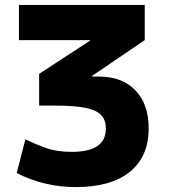

<svg xmlns="http://www.w3.org/2000/svg" viewBox="-20 -750 693 780"><path d="M288 10Q159 10 48 -47L83 -184Q123 -165 153.5 -153.5Q184 -142 212 -137.5Q240 -133 271 -133Q341 -133 375.5 -156.5Q410 -180 410 -228Q410 -263 390.5 -283Q371 -303 326.5 -312Q282 -321 205 -321H139V-450L346 -585V-587H57V-730H568V-587L353 -441V-439H381Q476 -439 530 -383Q584 -327 584 -228Q584 -114 507.5 -52Q431 10 288 10Z"/></svg>

Font: M PLUS 1 Thin ExtraBold
Style: Regular
Weight: 800
Version: Version 1.001